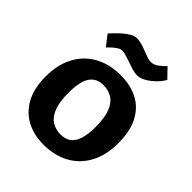

<svg xmlns="http://www.w3.org/2000/svg" viewBox="-188 -760 889 889"><g transform="rotate(45 256.5 -316.0)"><path d="M243.2 15.8Q181.2 15.8 132.6 -9.8Q83.9 -35.3 56 -86.6Q28 -137.9 28 -215.5Q28 -293.5 58.3 -349.3Q88.5 -405.2 142.7 -435Q196.8 -464.9 269.7 -464.9Q335.3 -464.9 383.5 -439.5Q431.7 -414.2 458.2 -362.9Q484.6 -311.6 484.6 -233.5Q484.6 -156.5 454.9 -100.4Q425.1 -44.3 370.9 -14.3Q316.7 15.8 243.2 15.8ZM266.9 -73.5Q297.3 -73.5 317.4 -88Q337.4 -102.5 347.3 -133.7Q357.2 -164.8 357.2 -212.5Q357.2 -274.9 342.6 -310.6Q327.9 -346.3 302.6 -361.1Q277.3 -376 245.9 -376Q200.9 -376 178.4 -342.7Q156 -309.4 156 -236.5Q156 -175 170.6 -139.1Q185.3 -103.2 210.4 -88.3Q235.4 -73.5 266.9 -73.5ZM393.2 -648 437.6 -601.7Q431.2 -589.5 418.8 -574.8Q406.3 -560.1 389.9 -546.8Q373.5 -533.6 356.4 -525.6Q339.4 -517.5 323.4 -517.5Q305.4 -517.5 280.2 -526Q255.1 -534.5 231.7 -542.5Q208.3 -550.5 195.3 -550.5Q182.3 -550.5 168.3 -540.7Q154.3 -531 143.8 -520.4Q133.3 -509.9 130.3 -506.8L90.1 -558.3Q93.7 -562.3 105.5 -575Q117.3 -587.7 133.6 -602.4Q149.9 -617.1 167.7 -628Q185.5 -638.9 201.5 -638.9Q223.1 -638.9 246 -630.9Q268.9 -622.9 289.6 -614.6Q310.3 -606.3 324.3 -606.3Q344.3 -606.3 361.9 -619.8Q379.6 -633.2 393.2 -648Z"/></g></svg>

Font: Ancizar Sans Thin
Style: Regular
Weight: 100
Designer: Cesar Puertas, Viviana Monsalve, Julian Moncada, Julian Prieto, Jose Castro, Mariel Hernandez, Felipe Aragon, Sara Alarc
Version: Version 8.100